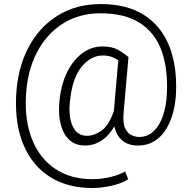

<svg xmlns="http://www.w3.org/2000/svg" viewBox="-20 -714 954 955"><path d="M855.5 -250.5Q853.5 -204.6 842 -158.4Q830.6 -112.3 807.9 -74.2Q785.2 -36.1 749.8 -13.2Q714.4 9.8 665 9.8Q617.7 9.8 587.9 -15.6Q558.1 -41 548.8 -85.9Q522 -38.6 484.4 -14.4Q446.8 9.8 402.3 9.8Q333 9.8 299.8 -50.3Q266.6 -110.4 275.4 -208.5Q283.2 -292.5 313.5 -354Q343.8 -415.5 389.4 -449.2Q435.1 -482.9 487.8 -482.9Q537.1 -482.9 565.4 -467Q593.8 -451.2 619.1 -430.2L594.7 -152.3Q590.3 -100.1 603.3 -74.5Q616.2 -48.8 635.7 -40.8Q655.3 -32.7 670.9 -32.7Q714.4 -32.7 744.4 -61.5Q774.4 -90.3 791 -139.6Q807.6 -189 810.1 -250.5Q815.9 -373.5 783.2 -462.6Q750.5 -551.8 675.5 -599.9Q600.6 -647.9 479 -647.9Q374 -647.9 292.7 -596.7Q211.4 -545.4 163.1 -452.1Q114.7 -358.9 108.9 -233.4Q103 -111.8 140.1 -19.3Q177.2 73.2 253.7 125.2Q330.1 177.2 441.4 177.2Q484.4 177.2 528.6 166.7Q572.8 156.2 602.5 138.7L617.7 177.7Q585 198.7 534.2 210Q483.4 221.2 439.5 221.2Q315.9 221.2 228.8 166Q141.6 110.8 97.9 8.8Q54.2 -93.3 60.1 -233.4Q65.9 -370.1 119.4 -473.9Q172.9 -577.6 265.6 -635.7Q358.4 -693.8 481 -693.8Q610.8 -693.8 696 -639.6Q781.2 -585.4 821.3 -485.8Q861.3 -386.2 855.5 -250.5ZM327.6 -208.5Q319.8 -133.3 341.6 -85.9Q363.3 -38.6 413.1 -38.6Q448.2 -38.6 484.9 -64.2Q521.5 -89.8 546.4 -162.1L568.4 -413.6Q554.2 -424.3 534.9 -431.2Q515.6 -438 491.2 -438Q432.1 -438 385.7 -381.6Q339.4 -325.2 327.6 -208.5Z"/></svg>

Font: Vazirmatn RD UI ExtraLight
Style: Regular
Weight: 200
Designer: Saber Rastikerdar
Foundry: Saber Rastikerdar
Version: Version 33.003